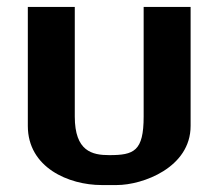

<svg xmlns="http://www.w3.org/2000/svg" viewBox="-20 -520 627 552"><path d="M60 -158C60 -38 178 12 272 12H316C390 12 528 -38 528 -158V-500H393V-185C393 -85 365 -74 294 -74C245 -74 195 -85 195 -185V-500H60Z"/></svg>

Font: Perun
Style: Bold
Weight: 700
Foundry: Copyright (c) Stefan Peev, Context Ltd, 2016
Version: Version 1.089